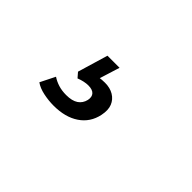

<svg xmlns="http://www.w3.org/2000/svg" viewBox="-31 -194 562 562"><g transform="rotate(45 250.0 87.5)"><path d="M182 195Q161 195 139.5 190.5Q118 186 104 176L127 130Q139 138 153.5 142.5Q168 147 186 147Q210 147 223.5 138Q237 129 241 112Q244 97 236.5 89Q229 81 212 81Q204 81 194.5 83Q185 85 175 89L162 74L190 -20H240L216 57L194 50Q203 45 215.5 43Q228 41 241 41Q262 41 277 50Q292 59 298.5 75Q305 91 300 115Q292 153 261 174Q230 195 182 195Z"/></g></svg>

Font: Nunito Sans 10pt Condensed SemiBold
Style: Italic
Weight: 600
Width: 3
Italic angle: -9°
Designer: Vernon Adams
Foundry: Vernon Adams
Version: Version 3.101;gftools[0.9.27]